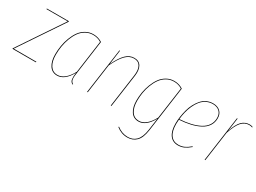

<svg xmlns="http://www.w3.org/2000/svg" viewBox="-51 -1121 2541 1907"><g transform="rotate(30 1219.5 -167.5)"><path d="M341.3 -517.6 340.3 -510.7 2.4 -7.8H262.2L260.3 0H-8.3L-7.3 -6.8L330.6 -510.3H87.4L87.9 -517.6Z M618.2 -527.8Q674.8 -527.8 719.7 -498L667.5 -118.7Q658.2 -67.4 661.9 -38.8Q665.5 -10.3 689.5 2.9L686.5 9.3Q672.9 2 665 -8.5Q657.2 -19 655.3 -35.6Q653.3 -52.2 654.1 -67.4Q654.8 -82.5 658.2 -108.4Q592.8 9.3 506.8 9.3Q449.2 9.3 417.7 -38.1Q386.2 -85.4 386.2 -165Q386.2 -214.4 394.3 -263.7Q402.3 -313 420.7 -361.1Q439 -409.2 465.1 -445.8Q491.2 -482.4 530.8 -505.1Q570.3 -527.8 618.2 -527.8ZM618.2 -520.5Q572.3 -520.5 533.9 -498.3Q495.6 -476.1 470.5 -440.2Q445.3 -404.3 427.7 -357.2Q410.2 -310.1 402.3 -261.7Q394.5 -213.4 394.5 -165.5Q394.5 -89.4 423.8 -43.9Q453.1 1.5 507.3 1.5Q592.8 1.5 660.2 -123L711.4 -494.1Q671.4 -520.5 618.2 -520.5Z M1087.4 -527.8Q1142.1 -527.8 1165.8 -487.1Q1189.5 -446.3 1180.2 -377.4L1127 0H1119.1L1171.9 -377Q1181.2 -443.8 1159.7 -482.2Q1138.2 -520.5 1087.4 -520.5Q1035.2 -520.5 991.5 -476.1Q947.8 -431.6 902.3 -335L855.5 0H847.7L919.9 -517.6H926.8L904.3 -352.1Q948.2 -443.8 991 -485.8Q1033.7 -527.8 1087.4 -527.8Z M1546.4 -527.8Q1601.6 -527.8 1646.5 -498L1574.7 18.1Q1561.5 112.8 1521.2 152.8Q1481 192.9 1418.9 192.9Q1348.1 192.9 1291 146.5L1295.4 140.6Q1352.5 185.5 1418.9 185.5Q1447.3 185.5 1470.2 177.2Q1493.2 168.9 1512.9 150.1Q1532.7 131.3 1546.6 97.9Q1560.5 64.5 1566.9 17.6L1585.9 -117.7Q1520.5 0 1435.5 0Q1377.4 0 1345.9 -47.1Q1314.5 -94.2 1314.5 -173.3Q1314.5 -219.7 1322.5 -267.3Q1330.6 -314.9 1348.9 -362.3Q1367.2 -409.7 1393.3 -446Q1419.4 -482.4 1459.2 -505.1Q1499 -527.8 1546.4 -527.8ZM1546.4 -520.5Q1500.5 -520.5 1462.2 -498.3Q1423.8 -476.1 1398.4 -440.4Q1373 -404.8 1355.5 -358.6Q1337.9 -312.5 1330.3 -265.9Q1322.8 -219.2 1322.8 -173.8Q1322.8 -98.1 1352.1 -53Q1381.3 -7.8 1435.5 -7.8Q1520 -7.8 1587.4 -132.3L1638.2 -494.1Q1598.1 -520.5 1546.4 -520.5Z M2103.5 -420.9Q2103.5 -371.6 2078.4 -333.7Q2053.2 -295.9 2007.6 -272Q1961.9 -248 1904.3 -234.6Q1846.7 -221.2 1775.9 -216.8Q1773.4 -188.5 1773.4 -167.5Q1773.4 -85 1804.7 -41.7Q1835.9 1.5 1892.6 1.5Q1930.2 1.5 1960.7 -12.5Q1991.2 -26.4 2025.9 -56.2L2030.3 -50.3Q1993.7 -19.5 1962.2 -5.1Q1930.7 9.3 1892.6 9.3Q1832 9.3 1798.6 -36.1Q1765.1 -81.5 1765.1 -167Q1765.1 -205.6 1770.8 -245.6Q1776.4 -285.6 1787.4 -326.7Q1798.3 -367.7 1817.1 -403.6Q1835.9 -439.5 1860.1 -467.5Q1884.3 -495.6 1918.2 -511.7Q1952.1 -527.8 1991.7 -527.8Q2042 -527.8 2072.8 -499.3Q2103.5 -470.7 2103.5 -420.9ZM1991.2 -520.5Q1951.2 -520.5 1917 -502.7Q1882.8 -484.9 1859.4 -455.8Q1835.9 -426.8 1818.1 -387.5Q1800.3 -348.1 1790.5 -307.6Q1780.8 -267.1 1776.4 -224.1Q1846.7 -228.5 1903.3 -241.7Q1960 -254.9 2003.9 -278.1Q2047.9 -301.3 2071.8 -337.6Q2095.7 -374 2095.7 -420.9Q2095.7 -467.8 2067.4 -494.1Q2039.1 -520.5 1991.2 -520.5Z M2409.2 -527.8Q2427.7 -527.8 2446.3 -520.5L2443.8 -513.7Q2428.7 -520.5 2408.2 -520.5Q2356.9 -520.5 2320.3 -479.5Q2283.7 -438.5 2251.5 -341.3L2203.6 0H2195.8L2268.1 -517.6H2275.4L2253.9 -363.8Q2283.2 -452.1 2320.1 -490Q2356.9 -527.8 2409.2 -527.8Z"/></g></svg>

Font: Fira Sans Compressed Eight
Style: Italic
Weight: 100
Width: 3
Italic angle: -8°
Designer: Carrois Corporate & Edenspiekermann AG
Foundry: Carrois Corporate GbR & Edenspiekermann AG
Version: Version 4.203;PS 004.203;hotconv 1.0.88;makeotf.lib2.5.64775